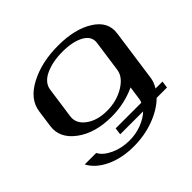

<svg xmlns="http://www.w3.org/2000/svg" viewBox="-169 -690 1088 1088"><g transform="rotate(-45 375.0 -146.0)"><path d="M565.4 -167 591.8 -354.5Q598.6 -403.3 549.3 -430.7Q500 -458 418.9 -458Q337.9 -458 280.8 -431.2Q223.6 -404.3 216.8 -354.5L190.4 -167Q183.6 -115.2 232.9 -78.6Q282.2 -42 360.4 -42Q437.5 -42 498 -78.6Q558.6 -115.2 565.4 -167ZM536.1 42 547.9 -42Q458 0 354.5 0Q223.6 0 141.6 -61Q59.6 -122.1 71.3 -208L85.9 -312.5Q97.7 -397.5 194.8 -448.7Q292 -500 424.8 -500Q558.6 -500 640.6 -448.2Q722.7 -396.5 710.9 -312.5L667 0Q663.1 30.3 643.6 62.5H699.2L693.4 104.5H610.4Q562.5 152.3 486.3 180.2Q410.2 208 325.2 208Q228.5 208 156.2 173.3Q84 138.7 55.7 83H147.5Q166 119.1 217.8 143.1Q269.5 167 331.1 167Q381.8 167 427.2 149.9Q472.7 132.8 502 104.5H318.4L324.2 62.5H529.3Q534.2 53.7 536.1 42Z"/></g></svg>

Font: okolaks
Style: BoldItalic
Weight: 600
Width: 8
Italic angle: -8°
Version: Version 000.6.0